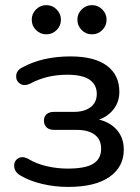

<svg xmlns="http://www.w3.org/2000/svg" viewBox="-20 -715 544 744"><path d="M59.5 -34.8Q37.3 -47.3 35.1 -68.7Q33 -90.1 49.6 -101Q66.3 -111.9 90.5 -98.8Q121.5 -80.1 161.4 -70.9Q201.3 -61.7 242.3 -61.7Q310.9 -61.7 341.4 -80.6Q371.9 -99.5 371.9 -138.9Q371.9 -174.2 347.1 -193Q322.4 -211.7 276.7 -211.7H189.2Q171 -211.7 160.6 -221.4Q150.2 -231.1 150.2 -247.3Q150.2 -263.4 160.6 -272.5Q171 -281.5 189.2 -281.5H266.2Q307.1 -281.5 331.1 -299.8Q355 -318 355 -351Q355 -386.6 327.4 -406Q299.7 -425.4 239.9 -425.4Q161.2 -425.4 98.7 -391.7Q74.3 -379.8 57.8 -390.6Q41.4 -401.4 42.7 -421.7Q44.1 -442 65.5 -453.2Q144.2 -496.4 253 -496.4Q345.6 -496.4 394 -460.6Q442.5 -424.8 442.5 -359.1Q442.5 -312.8 410.7 -280.9Q379 -249 326.6 -243.1V-256.4Q387.5 -253.9 423.6 -221.1Q459.7 -188.4 459.7 -135.1Q459.7 -68.3 404.3 -29.5Q348.9 9.3 244.2 9.3Q192 9.3 143.2 -2.3Q94.3 -13.9 59.5 -34.8ZM103 -638.6Q103 -661.9 119.6 -678.5Q136.3 -695.1 159.6 -695.1Q182.9 -695.1 199.5 -678.4Q216.1 -661.7 216.1 -638.4Q216.1 -615.1 199.4 -598.5Q182.7 -582 159.4 -582Q136.1 -582 119.5 -598.6Q103 -615.3 103 -638.6ZM279.9 -638.6Q279.9 -661.9 296.5 -678.5Q313.2 -695.1 336.5 -695.1Q359.8 -695.1 376.4 -678.4Q393 -661.7 393 -638.4Q393 -615.1 376.3 -598.5Q359.7 -582 336.3 -582Q313 -582 296.4 -598.6Q279.9 -615.3 279.9 -638.6Z"/></svg>

Font: SN Pro Thin
Style: Regular
Weight: 200
Designer: Tobias Whetton
Foundry: Supernotes
Version: Version 1.003;Glyphs 3.3 (3324)